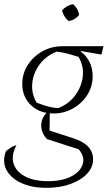

<svg xmlns="http://www.w3.org/2000/svg" viewBox="-44 -701 535 922"><path d="M212 -156Q203 -156 195 -157L194 -74L308 -37Q403 -7 403 64Q403 103 373.5 134Q344 165 293.5 183Q243 201 180 201Q107 201 56.5 177Q6 153 -14 113Q-34 73 -15 24Q6 9 13 4.5Q20 0 35 -4Q9 45 21 84Q33 123 76 146Q119 169 187 169Q254 169 297.5 146.5Q341 124 353 88.5Q365 53 334 16L182 -33Q154 -62 154 -98Q154 -133 180 -159Q128 -168 95.5 -205.5Q63 -243 63 -298Q63 -348 89.5 -389Q116 -430 159.5 -454.5Q203 -479 256 -479H453L443 -439L344 -456L343 -454Q370 -435 385.5 -404Q401 -373 401 -335Q401 -286 375.5 -245.5Q350 -205 307 -180.5Q264 -156 212 -156ZM236 -182Q287 -202 317.5 -243.5Q348 -285 353.5 -334.5Q359 -384 333 -428Q308 -436 282 -443Q256 -450 228 -453Q177 -433 146.5 -392Q116 -351 111 -301.5Q106 -252 132 -208Q168 -194 193 -188Q218 -182 236 -182ZM307 -681Q332 -659 336 -629Q315 -604 285 -600Q261 -621 254 -651Q276 -676 307 -681Z"/></svg>

Font: Piazzolla ExtraLight
Style: Italic
Weight: 200
Italic angle: -11.3°
Designer: Juan Pablo del Peral
Foundry: Huerta Tipografica
Version: Version 1.330